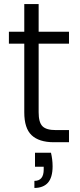

<svg xmlns="http://www.w3.org/2000/svg" viewBox="-20 -703 396 949"><path d="M321 -487C321 -487 321 -546 321 -546C321 -546 171 -546 171 -546C171 -546 171 -683 171 -683C171 -683 100 -683 100 -683C100 -683 100 -546 100 -546C100 -546 24 -546 24 -546C24 -546 24 -487 24 -487C24 -487 100 -487 100 -487C100 -487 100 -148 100 -148C100 -148 100 -148 100 -148C100 -95 112 -58 136 -35C160 -12 197 0 246 0C246 0 321 0 321 0C321 0 321 -60 321 -60C321 -60 257 -60 257 -60C257 -60 257 -60 257 -60C225 -60 203 -66 190 -79C177 -92 171 -115 171 -148C171 -148 171 -487 171 -487C171 -487 321 -487 321 -487ZM153 52C153 52 153 121 153 121C153 121 196 121 196 121C196 121 196 135 196 135C196 135 196 135 196 135C196 172 181 191 150 191C150 191 150 226 150 226C150 226 150 226 150 226C179 226 202 217 217 200C232 183 240 156 240 119C240 119 240 119 240 119C240 96 237 73 232 52C232 52 153 52 153 52Z"/></svg>

Font: wox.body
Style: Regular
Weight: 500
Designer: Ninad Kale (Devanagari), Jonny Pinhorn (Latin)
Foundry: Indian Type Foundry
Version: ""